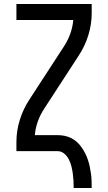

<svg xmlns="http://www.w3.org/2000/svg" viewBox="-20 -755 540 959"><path d="M348 184Q348 165 347 147Q346 129 343.5 111Q341 93 336.5 75Q332 57 323.5 40.5Q315 24 300.5 12Q286 0 268 0H62V-46Q62 -102 79 -156.5Q96 -211 127 -258L298 -521Q318 -551 330.5 -585Q343 -619 346 -655H62V-735H438V-689Q438 -633 421 -578.5Q404 -524 373 -477L202 -214Q182 -184 169.5 -150Q157 -116 154 -80H268Q286 -80 303 -76.5Q320 -73 336 -65Q352 -57 365 -45Q378 -33 388 -18.5Q398 -4 406 12Q414 28 419.5 44.5Q425 61 428.5 78.5Q432 96 434.5 113.5Q437 131 437.5 148.5Q438 166 438 184Z"/></svg>

Font: Iosevka Term Curly Medium
Style: Regular
Weight: 500
Designer: Belleve Invis
Foundry: Belleve Invis
Version: Version 32.3.0